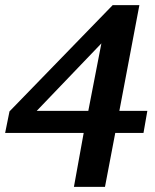

<svg xmlns="http://www.w3.org/2000/svg" viewBox="-26 -701 602 748"><path d="M548 -269 533 -183H423L383 27H262L300 -183H-6L11 -267L413 -681H517L439 -269ZM369 -532 117 -269H318Z"/></svg>

Font: Apparatus SIL
Style: Bold Italic
Weight: 700
Italic angle: -11°
Version: Version 1.0